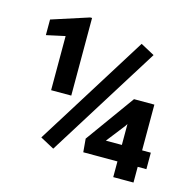

<svg xmlns="http://www.w3.org/2000/svg" viewBox="-106 -838 954 946"><g transform="rotate(15 370.5 -365.0)"><path d="M655.9 -164.2H700.3V-80.1H655.9V0H552.6V-80.1H378.3L372.3 -148.1L552.1 -397.5H655.9ZM471 -164.2H552.6V-271L545.6 -259.9ZM248.9 -334.5H146.1V-610.6L50.9 -589.9V-669.5L239.3 -730.5H248.9ZM230.7 -58.9 159.7 -97.2 517.9 -670.5 588.9 -632.2Z"/></g></svg>

Font: Vazir FD
Style: Bold
Weight: 700
Foundry: DejaVu fonts team - Redesigned by Saber Rastikerdar
Version: Version 21.10;October 20, 2019;FontCreator 12.0.0.2547 64-bi